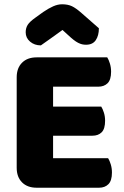

<svg xmlns="http://www.w3.org/2000/svg" viewBox="-20 -874 581 897"><path d="M58 -513Q58 -556 83 -581Q108 -606 151 -606H481Q488 -595 493.5 -577Q499 -559 499 -539Q499 -501 482.5 -485Q466 -469 439 -469H228V-376H453Q460 -365 465.5 -347.5Q471 -330 471 -310Q471 -272 455 -256Q439 -240 412 -240H228V-135H485Q492 -124 497.5 -106Q503 -88 503 -68Q503 -30 486.5 -13.5Q470 3 443 3H151Q108 3 83 -22Q58 -47 58 -90ZM272 -734Q241 -711 217 -694.5Q193 -678 171 -662Q141 -662 120.5 -679.5Q100 -697 100 -723Q100 -743 109.5 -758Q119 -773 146 -792L182 -818Q207 -835 228.5 -844.5Q250 -854 270 -854Q297 -854 316 -845Q335 -836 361 -813L442 -742Q442 -708 427.5 -686.5Q413 -665 382 -665Q372 -665 363.5 -667Q355 -669 345 -674Q335 -679 323 -688.5Q311 -698 295 -713Z"/></svg>

Font: Baloo Chettan
Style: Regular
Weight: 400
Designer: Maithili Shingre and Ek Type
Foundry: Ek Type
Version: Version 1.443;PS 1.000;hotconv 16.6.51;makeotf.lib2.5.65220;